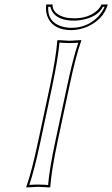

<svg xmlns="http://www.w3.org/2000/svg" viewBox="-20 -825 496 848"><path d="M200.7 -444.8Q228 -574.2 232.9 -645L235.8 -647.9Q237.8 -647.9 286.1 -645Q286.1 -645 338.9 -647.9V-645Q314.5 -577.6 286.6 -444.8L234.4 -200.2Q207 -70.8 202.1 0L199.2 2.9Q197.3 2.9 148.9 0Q148.9 0 96.2 2.9V0Q120.6 -68.8 148.4 -200.2ZM456.1 -805.2Q436 -737.8 365.2 -707Q330.6 -692.4 295.9 -691.9Q219.2 -691.9 192.9 -744.1Q179.7 -771 184.1 -805.2H211.9Q211.4 -764.2 265.1 -749Q284.7 -744.1 307.1 -744.1Q371.6 -744.1 409.7 -779.3Q422.4 -791.5 428.2 -805.2ZM210.4 -442.9 158.2 -197.8Q132.3 -75.2 109.4 -8.3Q127.9 -9.8 148.9 -9.8Q174.3 -9.8 192.4 -7.8Q198.2 -78.6 224.6 -202.1L276.9 -447.3Q303.2 -570.8 325.7 -636.2Q307.1 -634.8 286.1 -634.8Q260.7 -634.8 242.7 -637.2Q236.3 -565.9 210.4 -442.9ZM441.9 -794.9H434.6Q410.2 -748 336.4 -736.3Q321.3 -733.9 307.1 -733.9Q232.4 -733.9 209.5 -776.4Q204.6 -785.6 202.6 -794.9H192.9Q189 -729 250.5 -709Q267.1 -703.6 286.1 -702.1Q291.5 -701.7 295.9 -702.1Q365.7 -702.1 414.1 -752.4Q432.1 -772 441.9 -794.9Z"/></svg>

Font: Linux Biolinum Outline O
Style: Italic
Weight: 400
Italic angle: -12°
Designer: Philipp H. Poll
Foundry: Philipp H. Poll
Version: Version 0.6.2